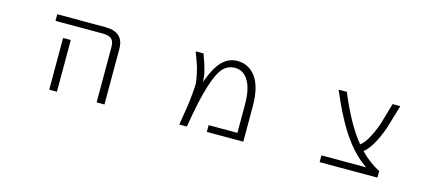

<svg xmlns="http://www.w3.org/2000/svg" viewBox="-42 -937 3085 1341"><g transform="rotate(15 1500.0 -266.0)"><path d="M249 -474.6V-522.5H596.7Q729.5 -522.5 730.5 -402.3V1H673.8V-398.4Q673.8 -439.5 654.8 -457Q635.7 -474.6 588.9 -474.6ZM386.7 -373V-49.8V1H331.1V-49.8V-373Z M1470.7 1V-47.9H1678.7V-252.9Q1678.7 -364.3 1643.1 -423.3Q1607.4 -482.4 1546.9 -482.4Q1496.1 -482.4 1460.9 -445.8Q1425.8 -409.2 1392.1 -302.7Q1358.4 -196.3 1326.2 1H1271.5Q1288.1 -100.6 1293.9 -138.7Q1299.8 -176.8 1304.7 -232.4Q1309.6 -288.1 1309.1 -304.2Q1308.6 -320.3 1299.8 -364.3Q1291 -408.2 1282.7 -432.1Q1274.4 -456.1 1250 -522.5H1306.6Q1334 -448.2 1344.7 -404.3Q1353.5 -369.1 1354.5 -329.1Q1390.6 -430.7 1435.5 -480.5Q1483.4 -533.2 1550.8 -533.2Q1633.8 -533.2 1684.1 -463.4Q1734.4 -393.6 1734.4 -255.9V1Z M2609.4 -47.9Q2522.5 -106.4 2447.3 -210.9Q2369.1 -320.3 2283.2 -522.5H2342.8Q2432.6 -305.7 2527.3 -192.4Q2577.1 -227.5 2627 -362.3L2673.8 -522.5H2729.5L2678.7 -351.6Q2624 -200.2 2562.5 -153.3Q2622.1 -89.8 2704.1 -45.9V1H2286.1V-47.9Z"/></g></svg>

Font: Gen Shin Gothic Monospace Light
Style: Regular
Weight: 300
Designer: [Source Han Sans]
Ryoko NISHIZUKA  (kana & ideographs); Paul D. Hunt (Latin, Greek & Cyrillic); Wenlong ZHANG  (bopomofo
Version: Version 1.002.20150607